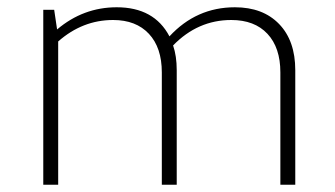

<svg xmlns="http://www.w3.org/2000/svg" viewBox="-20 -508 922 528"><path d="M99 0V-481H129L137 -427Q209 -488 301 -488Q404 -488 446 -408Q520 -488 626 -488Q703 -488 747.5 -442Q792 -396 792 -315V0H751V-309Q751 -377 715.5 -415Q680 -453 616 -453Q524 -453 456 -383Q466 -354 466 -315V0H425V-309Q425 -377 389.5 -415Q354 -453 291 -453Q207 -453 140 -394V0Z"/></svg>

Font: Cantarell Light
Style: Regular
Weight: 300
Designer: Dave Crossland, Nikolaus Waxweiler, Florian Fecher, Jacques Le Bailly, Eben Sorkin, Alexei Vanyashin, Alexios Zavras, Em
Version: Version 0.303